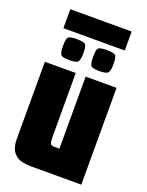

<svg xmlns="http://www.w3.org/2000/svg" viewBox="-139 -806 672 876"><g transform="rotate(20 196.5 -367.5)"><path d="M123 0Q79 0 57 -14Q35 -28 27.5 -49.5Q20 -71 20 -93V-470H170V-159Q170 -141 173 -130.5Q176 -120 193 -120H218V-470H368V0ZM267 -515Q231 -515 225 -526.5Q219 -538 219 -566Q219 -597 225 -607Q231 -617 267 -617Q305 -617 311.5 -607Q318 -597 318 -566Q318 -538 311 -526.5Q304 -515 267 -515ZM121 -515Q85 -515 79 -526.5Q73 -538 73 -566Q73 -597 79 -607Q85 -617 121 -617Q159 -617 165.5 -607Q172 -597 172 -566Q172 -538 165 -526.5Q158 -515 121 -515ZM47 -643V-735H345V-643Z"/></g></svg>

Font: Smooch Sans Thin Black
Style: Regular
Weight: 900
Version: Version 1.010